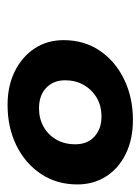

<svg xmlns="http://www.w3.org/2000/svg" viewBox="48 -838 371 507"><g transform="rotate(90 233.5 -584.5)"><path d="M257 -419Q206 -419 167.5 -438.5Q129 -458 107.5 -491Q86 -524 86 -567Q86 -621 113.5 -662Q141 -703 189 -726.5Q237 -750 297 -750Q348 -750 386.5 -731Q425 -712 446 -679Q467 -646 467 -603Q467 -549 439.5 -507.5Q412 -466 364.5 -442.5Q317 -419 257 -419ZM266 -502Q293 -502 314.5 -514Q336 -526 348.5 -547.5Q361 -569 361 -598Q361 -630 340.5 -648.5Q320 -667 288 -667Q259 -667 237.5 -654Q216 -641 204 -619.5Q192 -598 192 -571Q192 -540 212 -521Q232 -502 266 -502Z"/></g></svg>

Font: Montserrat Thin
Style: Bold Italic
Weight: 700
Italic angle: -11.3°
Version: Version 9.000